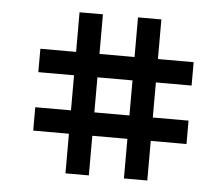

<svg xmlns="http://www.w3.org/2000/svg" viewBox="-42 -645 680 589"><g transform="rotate(5 298.0 -350.0)"><path d="M432 -102H360V-224H252V-102H180V-224H70V-296H180V-404H70V-476H180V-598H252V-476H360V-598H432V-476H542V-404H432V-296H542V-224H432ZM360 -296V-404H252V-296Z"/></g></svg>

Font: Rilu
Style: Regular
Weight: 500
Designer: Alí Sinisterra
Foundry: Alí Sinisterra
Version: 0.1